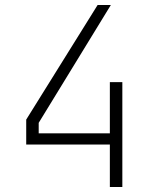

<svg xmlns="http://www.w3.org/2000/svg" viewBox="-20 -749 640 769"><path d="M420 0V-170H85V-270L371 -729H424L135 -257V-215H420V-420H470V0Z"/></svg>

Font: NKDuy Mono Thin
Style: Regular
Weight: 100
Monospace: yes
Designer: NKDuy
Foundry: NKDuy
Version: Version 2.251; ttfautohint (v1.8.4.7-5d5b)